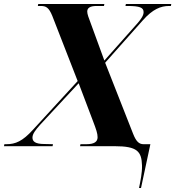

<svg xmlns="http://www.w3.org/2000/svg" viewBox="-62 -734 880 964"><path d="M636 210H646L693 -10H659C637 -10 622 -22 606 -63L466 -419L656 -633C705 -688 745 -704 787 -704H796L798 -714H570L568 -704H578C640 -704 659 -696 659 -673C659 -656 646 -638 629 -618L462 -430L394 -616C383 -645 376 -663 376 -676C376 -694 390 -704 423 -704H460L462 -714H130L128 -704H142C168 -704 183 -698 201 -653L328 -327L103 -82C51 -25 16 -10 -30 -10H-40L-42 0H202L204 -10L160 -11C115 -11 101 -24 101 -43C101 -62 116 -81 140 -108L333 -316L405 -126C421 -84 428 -64 428 -45C428 -23 412 -10 372 -10H342L340 0H514C627 0 649 26 651 97C652 133 643 176 636 210Z"/></svg>

Font: Noto Serif Display
Style: Bold Italic
Weight: 700
Italic angle: -12°
Designer: Monotype Design Team
Foundry: Monotype Imaging Inc.
Version: Version 2.009